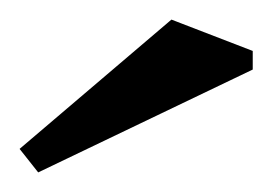

<svg xmlns="http://www.w3.org/2000/svg" viewBox="-20 -734 278 196"><path d="M19 -558 0 -582 155 -714 238 -682V-663Z"/></svg>

Font: Manuale Medium
Style: Regular
Weight: 500
Designer: Eduardo Tunni / Pablo Cosgaya
Foundry: Eduardo Tunni / Pablo Cosgaya
Version: Version 1.002